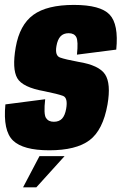

<svg xmlns="http://www.w3.org/2000/svg" viewBox="-24 -622 507 801"><path d="M181.5 5Q72.5 5 30.2 -35.8Q-12 -76.5 -1.5 -186.5L164.5 -208Q157.5 -146 167.8 -130Q178 -114 200.5 -114Q222.5 -114 234.8 -127Q247 -140 252 -168Q260 -214 238.8 -222Q217.5 -230 161 -241.5Q70 -257.5 48 -296Q26 -334.5 41.5 -424.5Q58 -518.5 115 -560Q172 -601.5 284 -601.5Q395 -601.5 433.2 -561.2Q471.5 -521 461 -415L297 -394Q303 -451 294.2 -467.2Q285.5 -483.5 262.5 -483.5Q240.5 -483.5 228.2 -470Q216 -456.5 211.5 -430Q204.5 -390 226.5 -382Q248.5 -374 303 -364Q389.5 -350 414.5 -311.5Q439.5 -273 424.5 -186Q405.5 -79 349.5 -37Q293.5 5 181.5 5ZM72.2 159.6 140.6 29.5H245.3L127.5 159.6Z"/></svg>

Font: Anybody Condensed ExtraBold
Style: Italic
Weight: 800
Width: 3
Italic angle: -10°
Designer: Tyler Finck
Foundry: Etcetera Type Company
Version: Version 1.010; ttfautohint (v1.8.3) -l 8 -r 50 -G 200 -x 14 